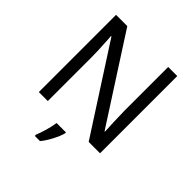

<svg xmlns="http://www.w3.org/2000/svg" viewBox="-248 -874 1255 1255"><g transform="rotate(45 380.0 -246.5)"><path d="M663.1 0H558.1L175.8 -592.8H171.9L174.3 -553.2Q180.2 -464.4 180.2 -398.9V0H97.2V-713.9H201.2L582 -123H585.9Q585 -134.8 582 -206.8Q579.1 -278.8 579.1 -311V-713.9H663.1ZM409.2 61V69.8Q401.4 100.6 377.7 146.2Q354 191.9 329.1 221.2H281.2V209Q292 184.1 305.2 138.7Q318.4 93.3 322.3 61Z"/></g></svg>

Font: NotoSans
Style: Regular
Weight: 400
Designer: Monotype Design team
Foundry: Monotype Imaging Inc.
Version: Version 1.04